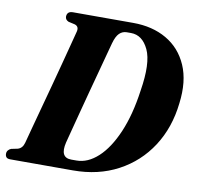

<svg xmlns="http://www.w3.org/2000/svg" viewBox="-86 -781 889 863"><g transform="rotate(10 358.0 -350.0)"><path d="M-7.5 -21.5Q-7.5 -31 -2 -37.5Q3.5 -44 11.5 -47L40.5 -53Q62 -59 69 -85.5Q75 -108 86.2 -150.2Q97.5 -192.5 112 -246Q126.5 -299.5 141.8 -356.2Q157 -413 170.8 -465.2Q184.5 -517.5 195 -557.8Q205.5 -598 210.5 -617.5Q216.5 -641.5 195.5 -648L166.5 -654.5Q151.5 -661 151 -675Q151.5 -700 178.5 -700H453.5Q541.5 -700 606.2 -662.5Q671 -625 702.2 -553.5Q733.5 -482 720.5 -380Q708 -267 652.5 -181.5Q597 -96 507 -48Q417 0 301.5 0H16Q2.5 0 -2.5 -6Q-7.5 -12 -7.5 -21.5ZM309.5 -46.5Q361 -46.5 407.8 -89.5Q454.5 -132.5 489 -213Q523.5 -293.5 539 -405.5Q560 -534.5 532 -594Q504 -653.5 451.5 -653.5H432.5Q413 -653.5 398.8 -639.8Q384.5 -626 375.5 -593Q371 -576.5 361.5 -541Q352 -505.5 339.5 -458.8Q327 -412 313.2 -361Q299.5 -310 287 -261.8Q274.5 -213.5 264.5 -175.8Q254.5 -138 249.5 -118Q232.5 -46.5 286 -46.5Z"/></g></svg>

Font: Fraunces 144pt Soft
Style: Bold Italic
Weight: 700
Italic angle: -16°
Version: Version 1.000;[b76b70a41]